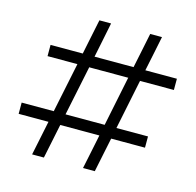

<svg xmlns="http://www.w3.org/2000/svg" viewBox="-98 -757 874 858"><g transform="rotate(15 339.0 -328.0)"><path d="M123 0Q131.5 -40.5 139.2 -78.2Q147 -116 156 -159.5H18V-211.5H166.5L213.5 -438.5L214 -442H76V-494H225Q234 -538.5 242 -576.8Q250 -615 258.5 -656.5H312.5Q304.5 -615.5 296.5 -577.2Q288.5 -539 279.5 -494H460Q469.5 -538.5 477.2 -576.8Q485 -615 493.5 -656.5H548Q539.5 -615.5 531.8 -577.2Q524 -539 514.5 -494H660.5V-442H504L503 -438L456.5 -211.5H602.5V-159.5H446Q437 -116 429.2 -78.5Q421.5 -41 413 0H358.5Q367 -40.5 374.8 -78.2Q382.5 -116 391.5 -159.5H210.5Q201.5 -116 193.8 -78.5Q186 -41 177.5 0ZM268 -438 221 -211.5H402L448.5 -438.5L449.5 -442H268.5Z"/></g></svg>

Font: Commissioner Light
Style: Regular
Weight: 300
Designer: Kostas Bartsokas
Foundry: Kostas Bartsokas
Version: Version 1.000; ttfautohint (v1.8.3)